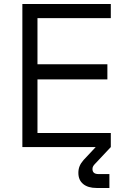

<svg xmlns="http://www.w3.org/2000/svg" viewBox="-20 -730 640 953"><path d="M523 203H459Q417 203 393 183.5Q369 164 369 128Q369 110 375 95Q381 80 395 64L455 0H91V-710H530V-640H166V-411H513V-336H166V-70H530V0L451 84Q446 89 442.5 95Q439 101 439 109Q439 134 469 134H523Z"/></svg>

Font: Orbit
Style: Regular
Weight: 400
Designer: Sooun Cho
Foundry: JAMO
Version: Version 1.000; ttfautohint (v1.8.4.7-5d5b);gftools[0.9.29]